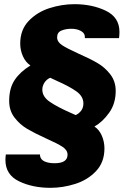

<svg xmlns="http://www.w3.org/2000/svg" viewBox="-20 -716 608 921"><path d="M553 -563Q553 -549 551 -533H387V-540Q387 -557 368 -567.5Q349 -578 322 -578Q296 -578 275 -569.5Q254 -561 254 -537Q254 -515 277.5 -499.5Q301 -484 356 -459Q411 -435 447 -414Q483 -393 509 -359.5Q535 -326 535 -280Q535 -219 503.5 -175Q472 -131 433 -109Q456 -94 468.5 -65Q481 -36 481 -4Q481 62 441 104.5Q401 147 341.5 166Q282 185 222 185Q136 185 71 153.5Q6 122 6 51Q6 41 8 25H172V31Q175 50 194 58.5Q213 67 242 67Q304 67 304 26Q304 4 279.5 -12Q255 -28 203 -51Q146 -77 111 -97.5Q76 -118 50 -151.5Q24 -185 24 -232Q24 -293 50.5 -332.5Q77 -372 126 -402Q103 -417 90 -446Q77 -475 77 -507Q77 -573 117.5 -615.5Q158 -658 217.5 -677Q277 -696 337 -696Q422 -696 487.5 -664.5Q553 -633 553 -563ZM183 -286Q183 -252 219 -227.5Q255 -203 314 -177L343 -164Q357 -170 368.5 -184Q380 -198 380 -220Q380 -254 346 -278Q312 -302 255 -327Q224 -341 221 -343Q204 -336 193.5 -320Q183 -304 183 -286Z"/></svg>

Font: Chivo Black Italic
Style: Regular
Weight: 900
Italic angle: -8.05°
Designer: Hector Gatti
Foundry: Omnibus-Type
Version: Version 1.007